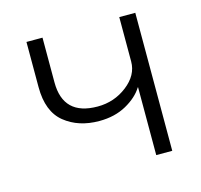

<svg xmlns="http://www.w3.org/2000/svg" viewBox="-81 -601 723 689"><g transform="rotate(-15 280.0 -256.5)"><path d="M73.2 -344.7V-512.7H132.8V-346.7Q132.8 -222.7 260.7 -222.7Q322.3 -222.7 370.1 -259.8Q418 -296.9 418 -347.7V-512.7H477.5V0H418V-252H417Q396.5 -218.8 353.5 -194.8Q310.5 -170.9 252.9 -170.9Q175.8 -170.9 124.5 -212.4Q73.2 -253.9 73.2 -344.7Z"/></g></svg>

Font: Gothic A1 Light
Style: Regular
Weight: 300
Version: Version 2.50